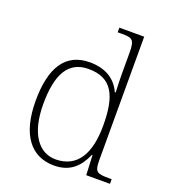

<svg xmlns="http://www.w3.org/2000/svg" viewBox="-140 -861 859 973"><g transform="rotate(20 289.5 -375.0)"><path d="M263 10C350 10 396 -38 426 -107H429L434 0H562V-25H548C481 -25 470 -30 470 -97V-760H336V-735H358C414 -735 428 -730 428 -659V-548C428 -519 429 -481 431 -445H426C399 -506 343 -544 257 -544C126 -544 64 -447 64 -267C64 -85 138 10 263 10ZM262 -22C168 -21 106 -107 106 -264C106 -422 151 -510 262 -510C389 -510 429 -426 429 -265C429 -114 377 -24 262 -22Z"/></g></svg>

Font: Noto Serif Devanagari ExtraLight
Style: Regular
Weight: 200
Designer: Universal Thirst, Indian Type Foundry and the Monotype Design Team
Foundry: Monotype Imaging Inc.
Version: Version 2.004